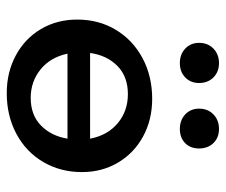

<svg xmlns="http://www.w3.org/2000/svg" viewBox="-70 -593 669 569"><g transform="rotate(90 264.5 -308.5)"><path d="M107 -564Q107 -590 124 -606.5Q141 -623 167 -623Q193 -623 209.5 -606.5Q226 -590 226 -564Q226 -539 209.5 -523Q193 -507 167 -507Q141 -507 124 -523Q107 -539 107 -564ZM302 -564Q302 -590 319 -606.5Q336 -623 362 -623Q388 -623 404 -606.5Q420 -590 420 -564Q420 -538 404 -522.5Q388 -507 362 -507Q336 -507 319 -523Q302 -539 302 -564ZM490 -217Q490 -153 460 -102Q430 -51 376.5 -22.5Q323 6 256 6Q194 6 144 -21Q94 -48 66 -95.5Q38 -143 38 -203Q38 -267 68.5 -317.5Q99 -368 152.5 -396.5Q206 -425 273 -425Q335 -425 384.5 -398Q434 -371 462 -323.5Q490 -276 490 -217ZM137 -241H391Q381 -293 345 -323Q309 -353 259 -353Q207 -353 175.5 -322Q144 -291 137 -241ZM391 -174H139Q150 -123 186 -94Q222 -65 270 -65Q321 -65 352 -95.5Q383 -126 391 -174Z"/></g></svg>

Font: Ysabeau Infant Semibold
Style: Regular
Weight: 600
Designer: Christian Thalmann (Catharsis Fonts)
Version: Version 0.003